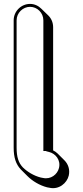

<svg xmlns="http://www.w3.org/2000/svg" viewBox="-20 -787 424 983"><path d="M50 -683V-31C50 19 61 53 86 80L121 115C145 139 182 162 221 172L232 174C282 186 323 150 332 112C339 81 329 53 310 34L275 -1C268 -8 260 -13 252 -17V-648C252 -671 243 -692 228 -707L192 -742C177 -757 157 -767 134 -767C88 -767 50 -729 50 -683ZM65 -683C65 -721 97 -752 134 -752C171 -752 202 -721 202 -683V-14H215C218 -12 216 -13 219 -12L231 -9C264 -1 292 32 282 73C274 106 240 133 200 124L189 122C153 113 119 92 97 70C75 47 65 17 65 -31Z"/></svg>

Font: Blanket
Style: Poster
Weight: 900
Foundry: Cannot Into Space Fonts
Version: Version 0.9